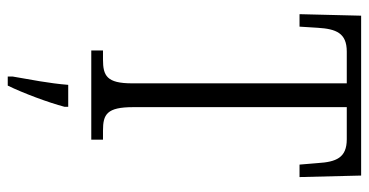

<svg xmlns="http://www.w3.org/2000/svg" viewBox="-254 -500 975 508"><g transform="rotate(90 234.0 -246.5)"><path d="M114 0H350V-31H326C283 -31 264 -41 264 -111V-676H349C398 -676 409 -648 412 -599L416 -551H449L445 -714H22L18 -551H51L54 -599C57 -648 68 -676 117 -676H201V-108C201 -41 181 -31 138 -31H114ZM183 208V221H207C227 180 252 113 263 71V61H205C201 112 191 161 183 208Z"/></g></svg>

Font: Noto Serif Tamil ExtraCondensed Light
Style: Italic
Weight: 300
Width: 2
Italic angle: -12°
Designer: Indian Type Foundry, Tom Grace, and the Monotype Design Team
Foundry: Monotype Imaging Inc.
Version: Version 2.003